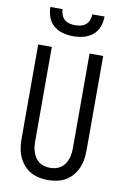

<svg xmlns="http://www.w3.org/2000/svg" viewBox="-103 -1014 706 1082"><g transform="rotate(10 250.0 -473.5)"><path d="M250 8Q224 8 198 2.5Q172 -3 149.5 -16Q127 -29 110 -49Q93 -69 82.5 -93Q72 -117 68 -143Q64 -169 64 -195V-735H142V-195Q142 -179 144 -162.5Q146 -146 151.5 -131Q157 -116 166 -102.5Q175 -89 188.5 -79.5Q202 -70 218 -66Q234 -62 250 -62Q266 -62 282 -66Q298 -70 311.5 -79.5Q325 -89 334 -102.5Q343 -116 348.5 -131Q354 -146 356 -162.5Q358 -179 358 -195V-735H436V-195Q436 -169 432 -143Q428 -117 417.5 -93Q407 -69 390 -49Q373 -29 350.5 -16Q328 -3 302 2.5Q276 8 250 8ZM250 -815Q220 -815 191 -822.5Q162 -830 139 -849Q116 -868 105.5 -896.5Q95 -925 95 -955H165Q165 -939 171 -923Q177 -907 189 -896.5Q201 -886 217.5 -882Q234 -878 250 -878Q266 -878 282.5 -882Q299 -886 311 -896.5Q323 -907 329 -923Q335 -939 335 -955H405Q405 -925 394.5 -896.5Q384 -868 361 -849Q338 -830 309 -822.5Q280 -815 250 -815Z"/></g></svg>

Font: Iosevka Fixed
Style: Regular
Weight: 400
Monospace: yes
Designer: Belleve Invis
Foundry: Belleve Invis
Version: Version 33.2.4